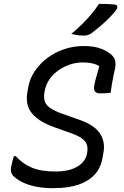

<svg xmlns="http://www.w3.org/2000/svg" viewBox="-20 -957 640 993"><path d="M413 -719Q468 -719 504.5 -704.5Q541 -690 560 -670Q573 -657 576 -641Q579 -625 576 -608Q571 -585 566.5 -563Q562 -541 558.5 -520.5Q555 -500 552 -477Q539 -476 525.5 -475Q512 -474 498 -474Q479 -474 471.5 -484Q464 -494 467 -511Q470 -530 474.5 -546.5Q479 -563 483.5 -578.5Q488 -594 492 -609.5Q496 -625 498 -641L511 -603Q492 -619 467.5 -626.5Q443 -634 407 -634Q373 -634 341 -623Q309 -612 282 -593Q255 -574 237 -548.5Q219 -523 213 -494L209 -475Q206 -453 211 -434.5Q216 -416 237.5 -400Q259 -384 301 -369L389 -338Q430 -324 457 -305.5Q484 -287 498 -265Q512 -243 516 -218.5Q520 -194 515 -168L510 -140Q501 -88 469 -53.5Q437 -19 384.5 -1.5Q332 16 262 16Q207 17 164.5 8Q122 -1 93 -16Q64 -31 47 -49Q40 -57 37.5 -67.5Q35 -78 37 -91Q40 -103 42 -113Q44 -123 46.5 -132.5Q49 -142 52 -149H62Q98 -109 145.5 -89.5Q193 -70 269 -70Q330 -70 372 -91Q414 -112 427 -151L431 -169Q435 -194 428 -211.5Q421 -229 401.5 -242.5Q382 -256 348 -268L261 -299Q214 -316 184.5 -336Q155 -356 139.5 -378.5Q124 -401 120.5 -426Q117 -451 121 -478L126 -506Q134 -551 160.5 -590Q187 -629 226 -658Q265 -687 313 -703Q361 -719 413 -719ZM492 -937Q511 -937 524.5 -936.5Q538 -936 550 -935.5Q562 -935 577 -933Q585 -931 586.5 -923.5Q588 -916 583 -908Q568 -889 554 -874Q540 -859 525 -845Q510 -831 492.5 -816.5Q475 -802 452 -784Q443 -779 434.5 -776Q426 -773 414 -773Q401 -773 390 -774Q379 -775 369 -777Q359 -779 349 -782Q379 -807 404 -831.5Q429 -856 451 -882Q473 -908 492 -937Z"/></svg>

Font: Rec Mono Semicasual
Style: Italic
Weight: 400
Italic angle: -10°
Version: Version 1.085; ttfautohint (v1.8.4.7-5d5b)